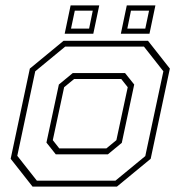

<svg xmlns="http://www.w3.org/2000/svg" viewBox="-20 -691 668 711"><path d="M100.5 0 19.5 -103 90.5 -437 215.5 -540H528L609 -437L538 -103L413 0ZM116.5 -22H407.5L518 -113L585 -427L513 -518.5H221.5L110.5 -427L44 -114ZM186.5 -119.5 152 -163 198 -378 249.5 -420.5H443L477 -378L431 -162L379.5 -119.5ZM199.5 -141.5H374L411 -172L453 -368L429 -398.5H254.5L217.5 -368L175.5 -172ZM427.5 -566 449.5 -671H555.5L533.5 -566ZM219.5 -566 241.5 -671H347.5L325.5 -566ZM243 -585H310L323.5 -651.5H257ZM451.5 -585H518L532 -651.5H465Z"/></svg>

Font: Tourney ExtraLight
Style: Italic
Weight: 250
Italic angle: -12°
Version: Version 1.015